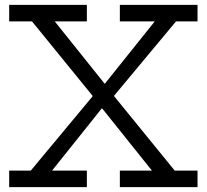

<svg xmlns="http://www.w3.org/2000/svg" viewBox="-20 -772 853 792"><path d="M705.9 -683.6 429.2 -351.4 451.2 -410.1V-339L432.8 -397.3L700.6 -68.4H794.8V0H474.4V-68.4H606.6L381.1 -350.1L440.4 -324.9H369.3L419.8 -349.8L194.8 -68.4H338.3V0H17.9V-68.4H107.1L383.4 -400.6L361.5 -341.6V-413L379.8 -354.7L112.1 -683.6H17.9V-752H338.3V-683.6H206L431.5 -401.9L372.3 -427.1H443.3L392.9 -402.2L618.2 -683.6H474.4V-752H794.8V-683.6Z"/></svg>

Font: Hepta Slab ExtraLight
Style: Regular
Weight: 200
Designer: Michael LaGattuta
Foundry: Michael LaGattuta
Version: Version 1.100